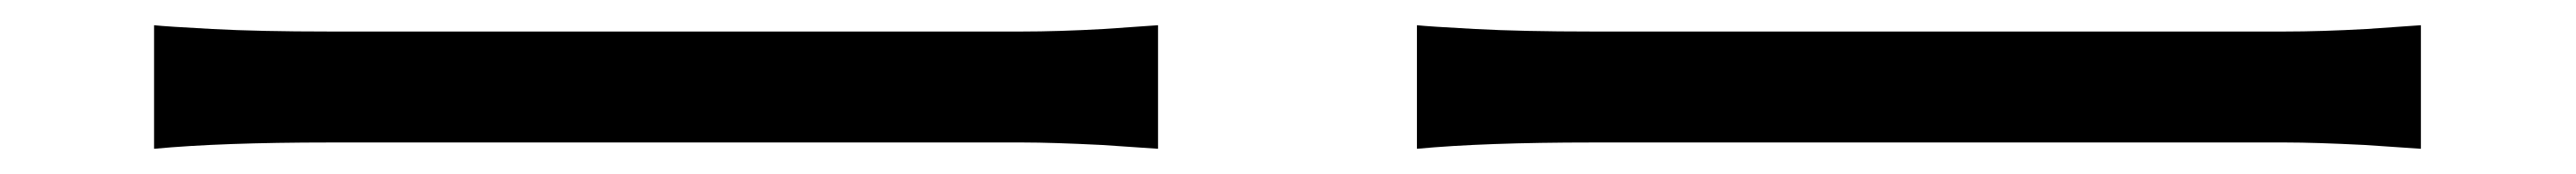

<svg xmlns="http://www.w3.org/2000/svg" viewBox="-20 -453 2040 138"><path d="M241 -428H465H566H662H740H789Q818 -428 854 -430L897 -433V-335L853 -338Q813 -340 790 -340H566H465H370H291H241Q155 -340 102 -335V-433Q111 -432 148 -430Q185 -428 241 -428Z M1241 -428H1465H1566H1662H1740H1789Q1818 -428 1854 -430L1897 -433V-335L1853 -338Q1813 -340 1790 -340H1566H1465H1370H1291H1241Q1155 -340 1102 -335V-433Q1111 -432 1148 -430Q1185 -428 1241 -428Z"/></svg>

Font: Merged Yaku Han JP
Style: Regular
Weight: 400
Designer: Ryoko NISHIZUKA 西塚涼子 (kana, bopomofo & ideographs); Paul D. Hunt (Latin, Greek & Cyrillic); Sandoll Communications 산돌커뮤니
Foundry: Adobe
Version: Version 2.004